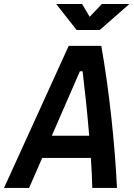

<svg xmlns="http://www.w3.org/2000/svg" viewBox="-48 -918 654 938"><path d="M-28.3 0H94.2L158.2 -146.5H396C399.4 -94.7 401.9 -45.4 402.8 0H523.4C513.7 -210.9 484.9 -481 446.8 -693.8H287.6ZM205.1 -254.9 342.3 -569.8H355.5C366.7 -476.6 378.9 -364.7 387.7 -254.9ZM326.2 -771.5H439.5L584 -898.4H449.7L390.1 -835.9L353 -898.4H226.6Z"/></svg>

Font: Cascadia Mono PL SemiBold
Style: Italic
Weight: 600
Italic angle: -10°
Monospace: yes
Designer: Aaron Bell
Foundry: Saja Typeworks
Version: Version 2404.023